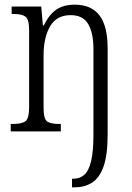

<svg xmlns="http://www.w3.org/2000/svg" viewBox="-20 -564 566 824"><path d="M289 240V203H295Q323 203 342 186Q361 169 371 127.5Q381 86 381 13V-355Q381 -421 359 -460Q337 -499 283 -499Q223 -499 195 -451Q167 -403 167 -326V-102Q167 -54 182 -43Q197 -32 235 -32H241V0H26V-32H36Q74 -32 89.5 -44Q105 -56 105 -105V-433Q105 -481 89.5 -492.5Q74 -504 38 -504H30V-536H157L164 -455H168Q191 -502 222 -523Q253 -544 301 -544Q371 -544 406.5 -498.5Q442 -453 442 -355V12Q442 102 424 151.5Q406 201 374 220.5Q342 240 301 240Z"/></svg>

Font: Noto Serif Tamil Condensed Light
Style: Italic
Weight: 300
Width: 3
Italic angle: -12°
Designer: Indian Type Foundry, Tom Grace, and the Monotype Design Team
Foundry: Monotype Imaging Inc.
Version: Version 2.003; ttfautohint (v1.8.4.7-5d5b)